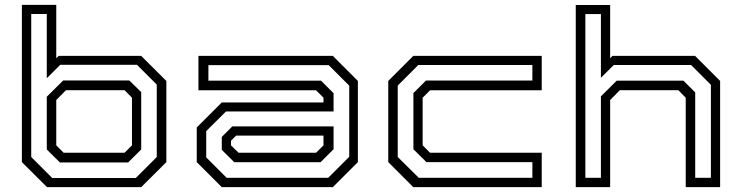

<svg xmlns="http://www.w3.org/2000/svg" viewBox="-20 -770 3046 790"><path d="M173.5 0 70 -103V-750H211.5V-530.5L221.5 -540H561L664.5 -437V-103L561 0ZM195 -37.5H538.5L625 -124V-422L543.5 -503.5H228L172.5 -448V-712.5H108.5V-124ZM226.5 -101.5 172.5 -155V-372L240 -439H512L561 -391V-155L507 -101.5ZM242 -141.5H492.5L523 -172V-368L492.5 -399H251.5L211.5 -358.5V-172Z M892.5 0 789.5 -103V-245.5L892.5 -348.5H1311V-368L1280.5 -398.5H796.5V-540H1349.5L1452.5 -437V-103L1349.5 0ZM912.5 -38.5H1330.5L1417 -125V-417.5L1332.5 -502H837.5V-438H1301L1352.5 -386.5V-311.5H910L828.5 -230.5V-122.5ZM944 -102.5 892.5 -153.5V-206.5L936 -250H1352.5V-156L1299 -102.5ZM961.5 -141.5H1280.5L1311 -172V-212H951.5L930.5 -191V-172Z M1680.5 0 1577.5 -103V-437L1680.5 -540H2209V-398.5H1749.5L1719 -368V-172L1749.5 -141.5H2209V0ZM1703 -38.5H2170.5V-103H1734.5L1681 -156V-387L1732.5 -438.5H2170.5V-502.5H1701L1616.5 -418V-124Z M2349 0V-749.5H2490.5V-530.5L2500 -540H2840L2943 -437V0H2801.5V-368L2771 -399H2530.5L2490.5 -358.5V0ZM2388.5 -38.5H2452.5V-373.5L2517.5 -438H2792L2840.5 -390V-38.5H2905V-421L2823.5 -502.5H2505.5L2452.5 -450V-712H2388.5Z"/></svg>

Font: Tourney Expanded
Style: Regular
Weight: 400
Width: 7
Designer: Tyler Finck
Foundry: Etcetera Type Co
Version: Version 1.010; ttfautohint (v1.8.3)